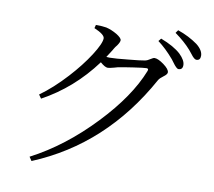

<svg xmlns="http://www.w3.org/2000/svg" viewBox="-89 -893 1178 1055"><g transform="rotate(10 500.0 -365.0)"><path d="M152.3 58.6 137.7 37.1Q321.3 -58.6 481.4 -227.5Q635.7 -389.6 694.3 -539.1Q700.2 -553.7 686.5 -553.7Q671.9 -553.7 613.3 -544.9Q560.5 -537.1 530.3 -531.2Q523.4 -529.3 509.8 -525.4Q484.4 -518.6 475.6 -518.6Q460 -518.6 433.6 -542Q313.5 -379.9 144.5 -288.1L129.9 -308.6Q202.1 -360.4 274.4 -439.5Q338.9 -509.8 382.8 -578.1Q425.8 -645.5 425.8 -673.8Q425.8 -695.3 366.2 -720.7L371.1 -739.3Q408.2 -739.3 429.7 -735.4Q459 -728.5 489.3 -710.9Q519.5 -692.4 519.5 -679.7Q519.5 -668.9 505.9 -649.4Q496.1 -637.7 491.2 -628.9Q489.3 -625 484.4 -617.2Q466.8 -588.9 458 -576.2Q464.8 -575.2 476.6 -575.2Q508.8 -575.2 581.1 -583Q645.5 -588.9 670.9 -593.8Q684.6 -596.7 700.2 -607.4Q712.9 -616.2 720.7 -616.2Q740.2 -616.2 772.5 -592.8Q805.7 -568.4 805.7 -550.8Q805.7 -540 786.1 -525.9Q766.6 -511.7 759.8 -500Q541 -102.5 152.3 58.6ZM859.4 -579.1Q848.6 -579.1 826.2 -610.4Q818.4 -620.1 814.5 -626Q769.5 -678.7 724.6 -711.9L737.3 -727.5Q811.5 -699.2 849.6 -664.1Q882.8 -631.8 882.8 -604.5Q882.8 -579.1 859.4 -579.1ZM947.3 -646.5Q935.5 -646.5 916 -672.9Q906.2 -685.5 899.4 -693.4Q864.3 -733.4 809.6 -772.5L821.3 -789.1Q883.8 -767.6 932.6 -732.4Q969.7 -703.1 969.7 -671.9Q969.7 -646.5 947.3 -646.5Z"/></g></svg>

Font: Bpmf Zihi Only R
Style: R
Weight: 400
Foundry: But Ko
Version: Version 1.320